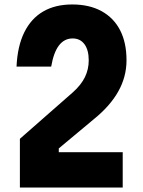

<svg xmlns="http://www.w3.org/2000/svg" viewBox="-20 -839 640 859"><path d="M69 -218 306 -426Q343 -459 360 -494Q377 -529 377 -569Q377 -615 358 -641Q339 -667 305 -667Q268 -667 244 -636Q220 -605 209 -541H54Q58 -632 88.5 -694Q119 -756 173 -787.5Q227 -819 303 -819Q380 -819 434.5 -789Q489 -759 517.5 -703.5Q546 -648 546 -569Q546 -496 509.5 -430.5Q473 -365 400 -306L243 -175V-158H529V0H69Z"/></svg>

Font: Martian Mono Condensed
Style: Bold
Weight: 700
Width: 3
Designer: Roman Shamin
Foundry: Evil Martians
Version: Version 1.000